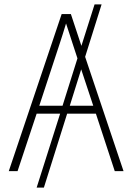

<svg xmlns="http://www.w3.org/2000/svg" viewBox="-20 -780 603 875"><path d="M20 0H60L147 -262H254L147 75H180L286 -262H417L503 0H543L368 -521L443 -760H411L351 -571L303 -716H261ZM252 -581C261 -609 272 -642 281 -673C291 -641 303 -608 311 -581L333 -514L265 -298H159ZM298 -298 350 -464 405 -298Z"/></svg>

Font: Noto Sans Mono SemiCondensed ExtraLight
Style: Regular
Weight: 200
Width: 4
Designer: Monotype Design Team
Foundry: Monotype Imaging Inc.
Version: Version 2.014